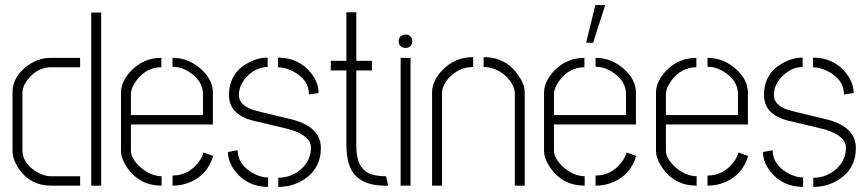

<svg xmlns="http://www.w3.org/2000/svg" viewBox="-20 -732 3414 757"><path d="M29.3 -137.7V-368.2Q29.3 -425.8 83 -468.8Q127.9 -503.9 179.7 -503.9H295.9V-466.8H180.7Q131.8 -466.8 94.7 -424.8Q68.4 -395.5 68.4 -364.3V-139.6Q68.4 -91.8 119.1 -57.6Q151.4 -37.1 180.7 -37.1H295.9V0H182.6Q97.7 0 51.8 -70.3Q29.3 -105.5 29.3 -137.7ZM339.8 0V-682.6H378.9V0Z M457 -137.7V-368.2Q458 -412.1 498 -454.1Q546.9 -503.9 616.2 -503.9V-466.8Q556.6 -466.8 517.6 -414.1Q496.1 -384.8 496.1 -360.4V-278.3H780.3V-360.4Q780.3 -411.1 730.5 -445.3Q696.3 -468.8 660.2 -468.8V-503.9Q725.6 -503.9 776.4 -456.1Q818.4 -416 819.3 -369.1V-241.2H496.1V-137.7Q496.1 -106.4 534.2 -72.3Q573.2 -38.1 617.2 -37.1V0Q532.2 0 482.4 -69.3Q457 -106.4 457 -137.7ZM660.2 0V-40Q725.6 -40 765.6 -96.7Q778.3 -114.3 782.2 -130.9L820.3 -117.2Q798.8 -43.9 731.4 -14.6Q698.2 0 660.2 0Z M878.9 -132.8 917 -139.6Q917 -85.9 972.7 -51.8Q1005.9 -32.2 1037.1 -32.2V4.9Q956.1 4.9 907.2 -56.6Q878.9 -93.8 878.9 -132.8ZM882.8 -356.4Q882.8 -445.3 960.9 -485.4Q997.1 -504.9 1035.2 -504.9V-467.8Q991.2 -467.8 954.1 -430.7Q921.9 -397.5 921.9 -356.4Q921.9 -320.3 971.7 -300.8Q988.3 -294.9 1107.4 -266.6Q1123 -262.7 1135.7 -259.8Q1244.1 -230.5 1245.1 -149.4Q1245.1 -64.5 1173.8 -21.5Q1130.9 4.9 1077.1 4.9V-31.2Q1131.8 -31.2 1172.9 -70.3Q1206.1 -104.5 1206.1 -149.4Q1206.1 -195.3 1126 -220.7Q1113.3 -224.6 992.2 -252.9Q985.4 -254.9 979.5 -255.9Q883.8 -279.3 882.8 -356.4ZM1076.2 -466.8V-504.9Q1157.2 -504.9 1206.1 -444.3Q1236.3 -406.2 1236.3 -365.2L1198.2 -359.4Q1198.2 -418.9 1132.8 -452.1Q1101.6 -466.8 1076.2 -466.8Z M1284.2 -454.1V-492.2H1345.7V-683.6H1384.8V-492.2H1446.3V-454.1H1384.8V-155.3Q1384.8 -69.3 1438.5 -46.9Q1463.9 -37.1 1501 -37.1H1502L1510.7 0H1496.1Q1378.9 -1 1354.5 -89.8Q1345.7 -120.1 1345.7 -164.1V-454.1Z M1551.8 -569.3Q1551.8 -588.9 1571.3 -594.7Q1576.2 -595.7 1579.1 -595.7Q1598.6 -595.7 1604.5 -577.1Q1605.5 -573.2 1605.5 -569.3Q1605.5 -549.8 1586.9 -543.9Q1583 -543 1579.1 -543Q1558.6 -543 1552.7 -561.5Q1551.8 -566.4 1551.8 -569.3ZM1559.6 0V-503.9H1598.6V0Z M1683.6 0V-368.2Q1683.6 -414.1 1725.6 -457Q1774.4 -506.8 1845.7 -506.8V-467.8Q1789.1 -467.8 1749 -423.8Q1722.7 -394.5 1722.7 -363.3V0ZM1886.7 -467.8V-506.8Q1974.6 -506.8 2023.4 -435.5Q2048.8 -399.4 2048.8 -368.2V0H2009.8V-363.3Q2009.8 -395.5 1976.6 -429.7Q1938.5 -466.8 1886.7 -467.8Z M2291 -563.5 2327.1 -711.9H2366.2L2318.4 -563.5ZM2125 -137.7V-368.2Q2126 -412.1 2166 -454.1Q2214.8 -503.9 2284.2 -503.9V-466.8Q2224.6 -466.8 2185.5 -414.1Q2164.1 -384.8 2164.1 -360.4V-278.3H2448.2V-360.4Q2448.2 -411.1 2398.4 -445.3Q2364.3 -468.8 2328.1 -468.8V-503.9Q2393.6 -503.9 2444.3 -456.1Q2486.3 -416 2487.3 -369.1V-241.2H2164.1V-137.7Q2164.1 -106.4 2202.1 -72.3Q2241.2 -38.1 2285.2 -37.1V0Q2200.2 0 2150.4 -69.3Q2125 -106.4 2125 -137.7ZM2328.1 0V-40Q2393.6 -40 2433.6 -96.7Q2446.3 -114.3 2450.2 -130.9L2488.3 -117.2Q2466.8 -43.9 2399.4 -14.6Q2366.2 0 2328.1 0Z M2566.4 -137.7V-368.2Q2567.4 -412.1 2607.4 -454.1Q2656.2 -503.9 2725.6 -503.9V-466.8Q2666 -466.8 2627 -414.1Q2605.5 -384.8 2605.5 -360.4V-278.3H2889.6V-360.4Q2889.6 -411.1 2839.8 -445.3Q2805.7 -468.8 2769.5 -468.8V-503.9Q2835 -503.9 2885.7 -456.1Q2927.7 -416 2928.7 -369.1V-241.2H2605.5V-137.7Q2605.5 -106.4 2643.6 -72.3Q2682.6 -38.1 2726.6 -37.1V0Q2641.6 0 2591.8 -69.3Q2566.4 -106.4 2566.4 -137.7ZM2769.5 0V-40Q2835 -40 2875 -96.7Q2887.7 -114.3 2891.6 -130.9L2929.7 -117.2Q2908.2 -43.9 2840.8 -14.6Q2807.6 0 2769.5 0Z M2988.3 -132.8 3026.4 -139.6Q3026.4 -85.9 3082 -51.8Q3115.2 -32.2 3146.5 -32.2V4.9Q3065.4 4.9 3016.6 -56.6Q2988.3 -93.8 2988.3 -132.8ZM2992.2 -356.4Q2992.2 -445.3 3070.3 -485.4Q3106.4 -504.9 3144.5 -504.9V-467.8Q3100.6 -467.8 3063.5 -430.7Q3031.2 -397.5 3031.2 -356.4Q3031.2 -320.3 3081.1 -300.8Q3097.7 -294.9 3216.8 -266.6Q3232.4 -262.7 3245.1 -259.8Q3353.5 -230.5 3354.5 -149.4Q3354.5 -64.5 3283.2 -21.5Q3240.2 4.9 3186.5 4.9V-31.2Q3241.2 -31.2 3282.2 -70.3Q3315.4 -104.5 3315.4 -149.4Q3315.4 -195.3 3235.4 -220.7Q3222.7 -224.6 3101.6 -252.9Q3094.7 -254.9 3088.9 -255.9Q2993.2 -279.3 2992.2 -356.4ZM3185.5 -466.8V-504.9Q3266.6 -504.9 3315.4 -444.3Q3345.7 -406.2 3345.7 -365.2L3307.6 -359.4Q3307.6 -418.9 3242.2 -452.1Q3210.9 -466.8 3185.5 -466.8Z"/></svg>

Font: Post No Bills Jaffna Light
Style: Regular
Weight: 300
Designer: Kosala Senevirathne, Siva Puranthara, Lasantha Premarathna, Tharique Azeez
Foundry: Mooniak
Version: Version 1.220 ; ttfautohint (v1.6)